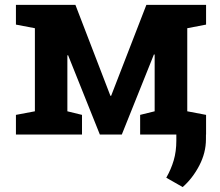

<svg xmlns="http://www.w3.org/2000/svg" viewBox="-20 -548 897 782"><path d="M44.9 0V-80.1L122.1 -94.7V-433.1L44.9 -447.8V-528.3H287.1L429.7 -157.7H432.6L576.2 -528.3H819.3V-447.8L742.7 -433.1V-94.7L819.3 -80.1V0H550.8V-80.1L609.9 -94.7V-325.7L606.9 -326.2L476.1 0H386.7L257.3 -323.2L254.4 -322.3V-94.7L314 -80.1V0ZM724.1 213.9 657.2 175.8Q676.8 141.6 687.5 105.2Q698.2 68.8 698.2 24.9V-75.2H819.3L818.8 19Q818.8 74.2 791.7 126.2Q764.6 178.2 724.1 213.9Z"/></svg>

Font: Roboto Slab SemiBold
Style: Regular
Weight: 600
Designer: Google
Version: Version 2.001; ttfautohint (v1.8.3)